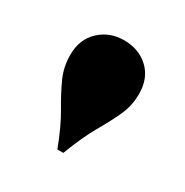

<svg xmlns="http://www.w3.org/2000/svg" viewBox="-78 -795 378 393"><g transform="rotate(30 111.0 -599.0)"><path d="M111 -730Q146 -730 169 -708.5Q192 -687 192 -650Q192 -622 181 -598Q170 -574 153 -544.5Q136 -515 118 -468H104Q87 -513 69.5 -542.5Q52 -572 41 -596.5Q30 -621 30 -649Q30 -686 53.5 -708Q77 -730 111 -730Z"/></g></svg>

Font: Playfair Display Black
Style: Regular
Weight: 900
Designer: Claus Eggers Sørensen
Foundry: Claus Eggers Sørensen
Version: Version 1.203